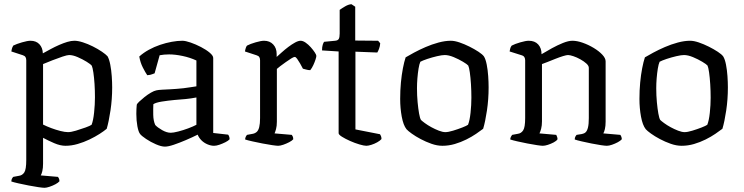

<svg xmlns="http://www.w3.org/2000/svg" viewBox="-20 -694 3541 914"><path d="M192 200Q184 200 163 197Q142 194 116.5 189Q91 184 68.5 179Q46 174 34 170Q34 162 37 156.5Q40 151 43 148L70 143Q86 141 95.5 127Q105 113 105 68V-407Q105 -416 101.5 -422Q98 -428 89 -431L34 -449Q36 -461 38 -466.5Q40 -472 43 -477Q59 -485 85 -492.5Q111 -500 125 -500Q152 -500 167.5 -483.5Q183 -467 184 -440Q202 -450 221.5 -460.5Q241 -471 261.5 -480Q282 -489 300.5 -494.5Q319 -500 334 -500Q351 -500 374.5 -492.5Q398 -485 422 -473Q446 -461 465 -448Q484 -435 492 -426Q500 -412 505 -386Q510 -360 512 -331Q514 -302 514 -278Q514 -222 506 -168.5Q498 -115 488 -81Q475 -70 454 -56.5Q433 -43 406 -30Q379 -17 349.5 -8.5Q320 0 292 0Q267 0 238 -12.5Q209 -25 185 -38V85Q185 106 181.5 120.5Q178 135 174 141L256 148Q258 150 260.5 155.5Q263 161 263 169Q257 176 244 183Q231 190 216 195Q201 200 192 200ZM304 -65Q318 -65 341.5 -72Q365 -79 387 -87Q409 -95 416 -100Q424 -120 428 -158.5Q432 -197 432 -231Q432 -264 430 -294.5Q428 -325 424.5 -348.5Q421 -372 417 -381Q412 -388 392.5 -400Q373 -412 350 -422Q327 -432 309 -432Q300 -432 277.5 -424.5Q255 -417 229.5 -407Q204 -397 185 -389V-101Q203 -92 224.5 -84Q246 -76 267.5 -70.5Q289 -65 304 -65Z M765 4Q748 4 722.5 -7Q697 -18 675.5 -32.5Q654 -47 647 -56Q639 -66 634 -93Q629 -120 629 -152Q629 -164 629.5 -174.5Q630 -185 631 -195Q632 -200 642.5 -210Q653 -220 668 -232Q683 -244 698.5 -253Q714 -262 725 -264Q734 -266 751.5 -267Q769 -268 791 -269Q805 -270 821 -271Q837 -272 853.5 -274Q870 -276 885.5 -278.5Q901 -281 915 -283V-406Q885 -420 849.5 -427.5Q814 -435 785 -435Q773 -435 761.5 -434Q750 -433 740 -431L716 -345Q712 -344 704 -340.5Q696 -337 681 -336Q672 -349 660 -372.5Q648 -396 643 -425Q663 -443 688.5 -457Q714 -471 742 -480.5Q770 -490 797.5 -495Q825 -500 848 -500Q863 -500 887.5 -491.5Q912 -483 937 -470Q962 -457 978.5 -443Q995 -429 995 -418V-61L1066 -53Q1068 -51 1070.5 -45Q1073 -39 1073 -31Q1067 -24 1053 -17Q1039 -10 1024.5 -5Q1010 0 999 0Q984 0 967.5 -7Q951 -14 939 -26Q927 -38 921 -53Q895 -40 864.5 -27Q834 -14 807.5 -5Q781 4 765 4ZM793 -62Q805 -62 828.5 -68Q852 -74 876 -83Q900 -92 915 -100V-230Q889 -225 863.5 -222.5Q838 -220 810 -218Q779 -215 750.5 -210.5Q722 -206 710 -198Q709 -176 709.5 -147.5Q710 -119 719 -99Q730 -87 752 -74.5Q774 -62 793 -62Z M1304 0Q1297 0 1276 -3Q1255 -6 1229.5 -11Q1204 -16 1181.5 -21Q1159 -26 1147 -30Q1147 -37 1150 -43Q1153 -49 1156 -52L1183 -57Q1194 -59 1202 -66Q1210 -73 1214 -89Q1218 -105 1218 -132V-407Q1218 -416 1214.5 -422Q1211 -428 1201 -431L1146 -449Q1148 -460 1150.5 -467Q1153 -474 1156 -477Q1171 -485 1197 -492.5Q1223 -500 1237 -500Q1264 -500 1280.5 -482.5Q1297 -465 1297 -437V-423Q1306 -431 1321 -444.5Q1336 -458 1352.5 -470.5Q1369 -483 1384.5 -491.5Q1400 -500 1411 -500Q1422 -500 1435 -491Q1448 -482 1459.5 -469Q1471 -456 1478.5 -444.5Q1486 -433 1486 -428Q1486 -423 1482 -410.5Q1478 -398 1471.5 -384Q1465 -370 1457 -360Q1447 -360 1437 -363Q1427 -366 1422 -367Q1416 -379 1408.5 -392Q1401 -405 1394.5 -414Q1388 -423 1383 -423Q1378 -423 1366 -415.5Q1354 -408 1340 -398Q1326 -388 1314 -379Q1302 -370 1298 -366V-115Q1298 -94 1294 -79.5Q1290 -65 1287 -59L1369 -52Q1371 -50 1373.5 -44.5Q1376 -39 1376 -31Q1370 -24 1356.5 -17Q1343 -10 1328.5 -5Q1314 0 1304 0Z M1724 0Q1713 0 1691 -6.5Q1669 -13 1646.5 -23Q1624 -33 1608 -43Q1592 -53 1592 -60V-449L1513 -454Q1513 -471 1516.5 -481.5Q1520 -492 1523 -495L1575 -500Q1588 -501 1592.5 -508.5Q1597 -516 1597 -534V-647Q1608 -655 1623.5 -664Q1639 -673 1653 -674L1671 -662V-501L1780 -500L1790 -488Q1789 -474 1784.5 -462Q1780 -450 1776 -444L1672 -448V-78L1789 -55Q1791 -52 1793.5 -46.5Q1796 -41 1796 -32Q1789 -24 1775.5 -16.5Q1762 -9 1747.5 -4.5Q1733 0 1724 0Z M2086 0Q2061 0 2034 -9.5Q2007 -19 1982.5 -32Q1958 -45 1940 -58Q1922 -71 1915 -79Q1900 -98 1892.5 -138.5Q1885 -179 1885 -223Q1885 -264 1888.5 -301Q1892 -338 1898 -369Q1904 -400 1911 -421Q1926 -430 1951 -443.5Q1976 -457 2006 -470Q2036 -483 2067.5 -491.5Q2099 -500 2126 -500Q2144 -500 2167.5 -492Q2191 -484 2215 -472Q2239 -460 2258 -447.5Q2277 -435 2284 -425Q2292 -412 2297 -386.5Q2302 -361 2304 -332Q2306 -303 2306 -278Q2306 -221 2298 -167.5Q2290 -114 2280 -81Q2267 -71 2246.5 -57Q2226 -43 2200 -30Q2174 -17 2145 -8.5Q2116 0 2086 0ZM2100 -65Q2114 -65 2137 -72Q2160 -79 2180.5 -87Q2201 -95 2208 -100Q2216 -120 2220 -157Q2224 -194 2224 -229Q2224 -261 2222 -293Q2220 -325 2216.5 -349.5Q2213 -374 2209 -382Q2204 -388 2184 -400Q2164 -412 2140 -422Q2116 -432 2097 -432Q2084 -432 2060.5 -426.5Q2037 -421 2014.5 -413.5Q1992 -406 1981 -400Q1976 -389 1972.5 -367.5Q1969 -346 1967 -321.5Q1965 -297 1965 -274Q1965 -239 1968 -207.5Q1971 -176 1975 -153.5Q1979 -131 1984 -123Q1989 -118 2002.5 -108Q2016 -98 2033.5 -88.5Q2051 -79 2069 -72Q2087 -65 2100 -65Z M2564 0Q2557 0 2536.5 -3Q2516 -6 2490.5 -11Q2465 -16 2443 -21Q2421 -26 2409 -30Q2409 -37 2412.5 -43.5Q2416 -50 2418 -52L2445 -57Q2461 -59 2470.5 -73.5Q2480 -88 2480 -132V-407Q2480 -415 2476.5 -421.5Q2473 -428 2463 -431L2406 -449Q2408 -461 2410 -466.5Q2412 -472 2416 -477Q2431 -485 2457 -492.5Q2483 -500 2497 -500Q2526 -500 2542 -482.5Q2558 -465 2558 -436Q2581 -450 2607.5 -464.5Q2634 -479 2660 -489.5Q2686 -500 2705 -500Q2727 -500 2754 -490.5Q2781 -481 2806 -466Q2831 -451 2847 -434Q2863 -417 2863 -402V-115Q2863 -94 2859.5 -79.5Q2856 -65 2852 -59L2933 -52Q2936 -48 2938 -42.5Q2940 -37 2940 -31Q2934 -24 2921 -17Q2908 -10 2893.5 -5Q2879 0 2869 0Q2861 0 2840.5 -3Q2820 -6 2795.5 -11Q2771 -16 2749 -21Q2727 -26 2716 -30Q2716 -38 2719 -43.5Q2722 -49 2725 -52L2750 -56Q2761 -58 2768 -64.5Q2775 -71 2779 -87Q2783 -103 2783 -132V-371Q2783 -381 2771.5 -391.5Q2760 -402 2743 -411.5Q2726 -421 2709.5 -426.5Q2693 -432 2684 -432Q2677 -432 2660.5 -427Q2644 -422 2624 -414Q2604 -406 2586.5 -399Q2569 -392 2560 -389V-116Q2560 -96 2556 -81Q2552 -66 2548 -59L2628 -52Q2630 -48 2632 -42.5Q2634 -37 2634 -31Q2629 -23 2615.5 -16Q2602 -9 2588 -4.5Q2574 0 2564 0Z M3225 0Q3200 0 3173 -9.5Q3146 -19 3121.5 -32Q3097 -45 3079 -58Q3061 -71 3054 -79Q3039 -98 3031.5 -138.5Q3024 -179 3024 -223Q3024 -264 3027.5 -301Q3031 -338 3037 -369Q3043 -400 3050 -421Q3065 -430 3090 -443.5Q3115 -457 3145 -470Q3175 -483 3206.5 -491.5Q3238 -500 3265 -500Q3283 -500 3306.5 -492Q3330 -484 3354 -472Q3378 -460 3397 -447.5Q3416 -435 3423 -425Q3431 -412 3436 -386.5Q3441 -361 3443 -332Q3445 -303 3445 -278Q3445 -221 3437 -167.5Q3429 -114 3419 -81Q3406 -71 3385.5 -57Q3365 -43 3339 -30Q3313 -17 3284 -8.5Q3255 0 3225 0ZM3239 -65Q3253 -65 3276 -72Q3299 -79 3319.5 -87Q3340 -95 3347 -100Q3355 -120 3359 -157Q3363 -194 3363 -229Q3363 -261 3361 -293Q3359 -325 3355.5 -349.5Q3352 -374 3348 -382Q3343 -388 3323 -400Q3303 -412 3279 -422Q3255 -432 3236 -432Q3223 -432 3199.5 -426.5Q3176 -421 3153.5 -413.5Q3131 -406 3120 -400Q3115 -389 3111.5 -367.5Q3108 -346 3106 -321.5Q3104 -297 3104 -274Q3104 -239 3107 -207.5Q3110 -176 3114 -153.5Q3118 -131 3123 -123Q3128 -118 3141.5 -108Q3155 -98 3172.5 -88.5Q3190 -79 3208 -72Q3226 -65 3239 -65Z"/></svg>

Font: Texturina 12pt Light
Style: Regular
Weight: 300
Designer: Guillermo Torres Carreño
Foundry: Omnibus-Type
Version: Version 1.002